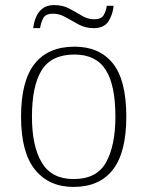

<svg xmlns="http://www.w3.org/2000/svg" viewBox="-20 -727 581 757"><path d="M270 10Q173 10 118 -58Q63 -126 63 -267Q63 -408 116.5 -475.5Q170 -543 274 -543Q372 -543 425 -477Q478 -411 478 -267Q478 -126 425 -58Q372 10 270 10ZM270 -21Q362 -21 398.5 -87.5Q435 -154 435 -267Q435 -392 396.5 -452Q358 -512 274 -512Q183 -512 144.5 -450.5Q106 -389 106 -267Q106 -150 145 -85.5Q184 -21 270 -21ZM349 -616Q317 -616 290 -630.5Q263 -645 239 -659Q215 -673 189 -673Q159 -673 150 -654.5Q141 -636 138 -616H111Q113 -636 121 -657Q129 -678 146.5 -692.5Q164 -707 193 -707Q227 -707 253.5 -693Q280 -679 303 -665Q326 -651 351 -651Q379 -651 388.5 -667Q398 -683 401 -704H428Q425 -671 408 -643.5Q391 -616 349 -616Z"/></svg>

Font: Noto Serif Malayalam ExtraLight
Style: Regular
Weight: 200
Designer: Indian type Foundry, Jelle Bosma, Monotype Design Team
Foundry: Monotype Imaging Inc.
Version: Version 2.104; ttfautohint (v1.8.4.7-5d5b)